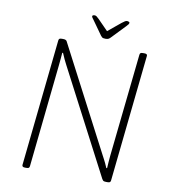

<svg xmlns="http://www.w3.org/2000/svg" viewBox="-92 -933 903 1014"><g transform="rotate(10 359.5 -426.0)"><path d="M110 2Q94 2 95 -10L167 -690Q168 -697 171.5 -699.5Q175 -702 184 -702H192Q198 -702 201.5 -701Q205 -700 208 -697.5Q211 -695 213 -690L505 -130Q509 -123 513.5 -114Q518 -105 523.5 -94Q529 -83 534 -70L538 -71Q539 -88 540 -102.5Q541 -117 543 -138L602 -690Q603 -697 606.5 -699.5Q610 -702 619 -702H627Q644 -702 642 -690L570 -10Q569 -3 565.5 -0.5Q562 2 553 2H545Q539 2 535 1Q531 0 528.5 -2.5Q526 -5 523 -10L231 -570Q225 -581 218 -596Q211 -611 203 -630L199 -629Q198 -612 196.5 -597.5Q195 -583 193 -561L135 -10Q134 -3 130.5 -0.5Q127 2 118 2ZM507 -854Q512 -854 516.5 -852Q521 -850 521 -847Q521 -843 518 -838.5Q515 -834 507 -826L440 -756Q433 -748 427 -745Q421 -742 411 -742Q404 -742 399.5 -743Q395 -744 392 -746.5Q389 -749 385 -754L333 -827Q329 -833 325 -838Q321 -843 321 -847Q321 -851 325 -852.5Q329 -854 334 -854Q339 -854 344 -850.5Q349 -847 357 -839L412 -783L480 -839Q490 -847 496 -850.5Q502 -854 507 -854Z"/></g></svg>

Font: Asap Thin
Style: Italic
Weight: 250
Italic angle: -6°
Designer: Pablo Cosgaya
Foundry: Omnibus-Type
Version: Version 3.001